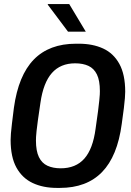

<svg xmlns="http://www.w3.org/2000/svg" viewBox="-20 -910 640 940"><path d="M259 10Q191 10 140 -14Q89 -38 60.5 -89.5Q32 -141 32 -225Q32 -239 33.5 -257Q35 -275 38.5 -305Q42 -335 48 -382Q70 -541 145.5 -618.5Q221 -696 352 -696H366Q434 -696 485 -672.5Q536 -649 564.5 -597Q593 -545 593 -461Q593 -448 591.5 -429.5Q590 -411 586.5 -381Q583 -351 576 -303Q555 -145 479.5 -67.5Q404 10 273 10ZM277 -86Q351 -86 393 -133.5Q435 -181 448 -280Q456 -333 460 -366Q464 -399 466 -417.5Q468 -436 468.5 -446.5Q469 -457 469 -464Q469 -516 454.5 -545.5Q440 -575 413 -587.5Q386 -600 348 -600Q276 -600 234 -552.5Q192 -505 178 -407Q170 -354 165.5 -321Q161 -288 159 -269Q157 -250 156.5 -240Q156 -230 156 -222Q156 -171 170.5 -141Q185 -111 212.5 -98.5Q240 -86 277 -86ZM313 -755 214 -887V-890H319L400 -755Z"/></svg>

Font: Chivo Mono Medium
Style: Italic
Weight: 500
Italic angle: -8.05°
Monospace: yes
Designer: Hector Gatti
Foundry: Omnibus-Type
Version: Version 1.008